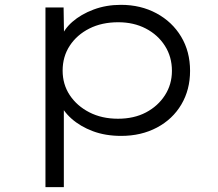

<svg xmlns="http://www.w3.org/2000/svg" viewBox="-20 -554 900 794"><path d="M168 220V-523H243L245 -393L230 -392Q243 -432 279 -463.5Q315 -495 367 -514.5Q419 -534 480 -534Q562 -534 627 -499Q692 -464 729 -402.5Q766 -341 766 -261Q766 -183 730 -122Q694 -61 629 -26.5Q564 8 481 8Q416 8 364 -11.5Q312 -31 275.5 -63.5Q239 -96 224 -136L244 -137V220ZM468 -63Q534 -63 583.5 -89Q633 -115 662 -160Q691 -205 691 -261Q691 -319 662 -364.5Q633 -410 583 -436Q533 -462 469 -462Q401 -462 349.5 -436Q298 -410 268.5 -365Q239 -320 239 -262Q239 -205 268.5 -160.5Q298 -116 349.5 -89.5Q401 -63 468 -63Z"/></svg>

Font: Lexend Mega Light
Style: Regular
Weight: 300
Version: Version 1.007